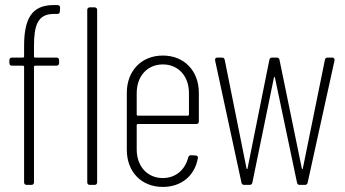

<svg xmlns="http://www.w3.org/2000/svg" viewBox="-20 -729 1362 757"><path d="M75 -547V-506C75 -504 73 -502 71 -502H27C21 -502 17 -498 17 -492V-480C17 -474 21 -470 27 -470H71C73 -470 75 -468 75 -466V-10C75 -4 79 0 85 0H104C110 0 114 -4 114 -10V-466C114 -468 116 -470 118 -470H203C209 -470 213 -474 213 -480V-492C213 -498 209 -502 203 -502H118C116 -502 114 -504 114 -506V-547C114 -628 128 -674 192 -674H206C212 -674 216 -677 216 -684L217 -699C217 -705 213 -709 207 -709H191C103 -709 75 -652 75 -547ZM324 -690V-10C324 -4 328 0 334 0H353C359 0 363 -4 363 -10V-690C363 -696 359 -700 353 -700H334C328 -700 324 -696 324 -690Z M764 -250V-363C764 -449 707 -510 622 -510C537 -510 480 -449 480 -363V-138C480 -52 537 8 622 8C696 8 748 -37 760 -105C762 -112 757 -116 751 -116L733 -117C727 -117 724 -114 722 -108C710 -60 673 -27 622 -27C561 -27 519 -73 519 -140V-236C519 -238 521 -240 523 -240H754C760 -240 764 -244 764 -250ZM622 -475C683 -475 725 -429 725 -362V-277C725 -275 723 -273 721 -273H523C521 -273 519 -275 519 -277V-362C519 -429 561 -475 622 -475Z M943 0H964C970 0 974 -3 975 -9L1060 -423C1061 -427 1063 -427 1064 -423L1151 -9C1152 -3 1156 0 1162 0H1182C1188 0 1192 -3 1193 -9L1299 -491C1300 -497 1297 -502 1290 -502H1272C1266 -502 1262 -499 1261 -493L1174 -65C1173 -61 1171 -61 1170 -65L1082 -493C1081 -499 1077 -502 1071 -502H1053C1047 -502 1043 -499 1042 -493L956 -65C955 -61 953 -61 952 -65L866 -493C865 -499 861 -502 855 -502H837C831 -502 828 -499 828 -493C828 -493 828 -492 828 -491L932 -9C933 -3 937 0 943 0Z"/></svg>

Font: Barlow Condensed ExtraLight
Style: Regular
Weight: 275
Width: 3
Designer: Jeremy Tribby
Foundry: Tribby Type
Version: Version 1.422;hotconv 1.0.109;makeotfexe 2.5.65596